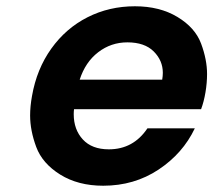

<svg xmlns="http://www.w3.org/2000/svg" viewBox="-20 -583 680 612"><path d="M635 -289Q630 -259 621 -235H216Q215 -227 215 -219Q215 -170 244 -138.5Q273 -107 327 -107Q405 -107 450 -174H601Q563 -94 485.5 -42.5Q408 9 309 9Q229 9 172 -26.5Q115 -62 95.5 -114.5Q76 -167 76 -215Q76 -244 82 -277Q97 -363 143.5 -428Q190 -493 259 -528Q328 -563 410 -563Q489 -563 545.5 -529Q602 -495 621 -444Q640 -393 640 -347Q640 -319 635 -289ZM497 -329Q499 -341 499 -351Q499 -390 470 -419Q441 -448 386 -448Q334 -448 293 -416.5Q252 -385 234 -329Z"/></svg>

Font: Fz Poppins SemBd
Style: Italic
Weight: 600
Italic angle: -10°
Designer: Ninad Kale (Devanagari), Jonny Pinhorn (Latin)
Foundry: Indian Type Foundry
Version: Vit hóa bi Vntype.Com & FontZin.Com